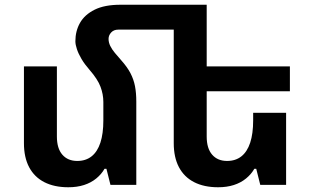

<svg xmlns="http://www.w3.org/2000/svg" viewBox="-20 -780 1312 810"><path d="M555 -351V0H446L429 -68H421Q408 -45 386 -27Q364 -9 334.5 0.5Q305 10 268 10Q209 10 167 -11.5Q125 -33 103 -74.5Q81 -116 81 -176V-500H220V-204Q220 -154 243 -127.5Q266 -101 306 -101Q342 -101 366.5 -120.5Q391 -140 403.5 -178Q416 -216 416 -272V-350Q416 -382 404 -414Q392 -446 358 -485Q337 -509 324 -531Q311 -553 304.5 -572.5Q298 -592 298 -606Q298 -649 317.5 -683.5Q337 -718 379 -739Q421 -760 488 -760H762V-655H479Q460 -655 449 -643Q438 -631 438 -616Q438 -601 445 -586.5Q452 -572 464.5 -557Q477 -542 492 -525Q517 -497 530.5 -471Q544 -445 549.5 -416.5Q555 -388 555 -351ZM1187 -304V0H1078L1061 -68H1053Q1040 -45 1018 -27Q996 -9 966.5 0.5Q937 10 900 10Q841 10 799 -11.5Q757 -33 735 -74.5Q713 -116 713 -176V-760H852V-204Q852 -154 875 -127.5Q898 -101 938 -101Q974 -101 998.5 -120.5Q1023 -140 1035.5 -178Q1048 -216 1048 -272V-304ZM780 -500H1203V-395H780Z"/></svg>

Font: Noto Sans Armenian
Style: Regular
Weight: 400
Designer: Monotype Design Team
Foundry: Monotype Imaging Inc.
Version: Version 2.007